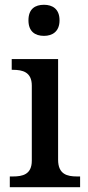

<svg xmlns="http://www.w3.org/2000/svg" viewBox="-20 -783 369 803"><path d="M164 -633C199 -633 229 -651 229 -698C229 -746 199 -763 164 -763C127 -763 99 -746 99 -698C99 -651 127 -633 164 -633ZM21 0H315V-45H302C261 -45 223 -54 223 -115V-536H29V-491H34C74 -491 113 -482 113 -425V-111C113 -53 74 -45 34 -45H21Z"/></svg>

Font: Noto Serif Thai Medium
Style: Regular
Weight: 500
Designer: Monotype Design Team
Foundry: Monotype Imaging Inc.
Version: Version 1.901;PS 001.901;hotconv 1.0.88;makeotf.lib2.5.64775